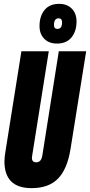

<svg xmlns="http://www.w3.org/2000/svg" viewBox="-20 -966 467 996"><path d="M144 10Q3 10 3 -129Q3 -152 10 -191L91 -700H233L147 -159Q140 -124 168 -124Q195 -124 200 -162L285 -700H427L346 -194Q329 -88 280.5 -39Q232 10 144 10ZM275 -740Q234 -740 209.5 -765Q185 -790 185 -831Q185 -882 211 -914Q237 -946 287 -946Q328 -946 352.5 -921Q377 -896 377 -855Q377 -804 351 -772Q325 -740 275 -740ZM278 -816Q302 -816 302 -850Q302 -871 284 -871Q260 -871 260 -836Q260 -816 278 -816Z"/></svg>

Font: Georama ExtraCondensed ExtraBold
Style: Italic
Weight: 800
Width: 2
Italic angle: -9°
Designer: Jean-Baptiste Levee
Foundry: Production Type
Version: Version 1.000